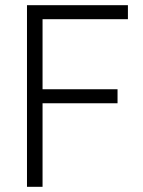

<svg xmlns="http://www.w3.org/2000/svg" viewBox="-20 -720 550 740"><path d="M84 -700H473V-646H144V-376H433V-322H144V0H84Z"/></svg>

Font: Moderustic Light
Style: Regular
Weight: 300
Designer: Tural Alisoy
Foundry: TAFT Foundry
Version: Version 2.120